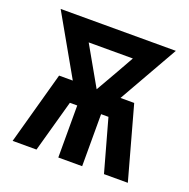

<svg xmlns="http://www.w3.org/2000/svg" viewBox="-99 -615 699 711"><g transform="rotate(20 250.0 -260.0)"><path d="M23 0 102 -286H156L23 -520H477L344 -286H398L477 0H383L326 -205H297V0H203V-205H174L117 0ZM250 -286 301 -375 337 -439H163Z"/></g></svg>

Font: Iosevka Curly
Style: Bold
Weight: 700
Monospace: yes
Designer: Belleve Invis
Foundry: Belleve Invis
Version: Version 22.1.2; ttfautohint (v1.8.4)